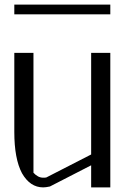

<svg xmlns="http://www.w3.org/2000/svg" viewBox="-20 -812 602 832"><path d="M42 -792H458V-750H42ZM458 -583V0H375V-95.7L196.3 -3.9Q178.7 0 167 0Q110.4 0 75.2 -61.5Q42 -124 42 -240.2V-583H125V-63.5Q144.5 -42 167 -42Q176.8 -42 180.7 -43L375 -142.6V-583Z"/></svg>

Font: wanta
Style: Medium
Weight: 500
Version: Version 0.91